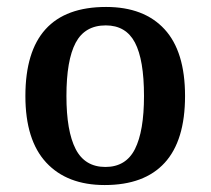

<svg xmlns="http://www.w3.org/2000/svg" viewBox="-20 -522 606 552"><path d="M53 -246Q53 -502 285 -502Q394 -502 453 -438Q512 -374 512 -246Q512 -118 453.5 -54Q395 10 281 10Q173 10 113 -54.5Q53 -119 53 -246ZM394 -246Q394 -350 368 -399.5Q342 -449 284 -449Q224 -449 197.5 -399Q171 -349 171 -246Q171 -145 197.5 -93.5Q224 -42 283 -42Q342 -42 368 -93.5Q394 -145 394 -246Z"/></svg>

Font: Noto Serif Armenian Medium
Style: Regular
Weight: 500
Designer: Monotype Design team
Foundry: Monotype Imaging Inc.
Version: Version 1.000